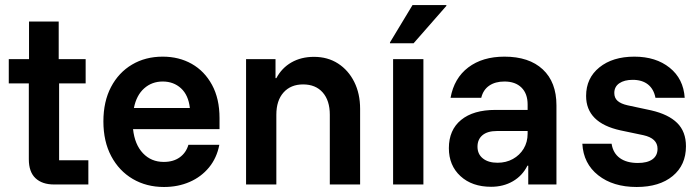

<svg xmlns="http://www.w3.org/2000/svg" viewBox="-20 -736 2790 766"><path d="M195.8 0Q148.3 0 121.7 -25Q95 -50 95 -100.8V-403.3H15V-500H95.8V-650H214.2V-500H321.7V-403.3H215.8V-96.7H332.5V0Z M634.2 10Q564.2 10 509.6 -22.1Q455 -54.2 423.8 -112.9Q392.5 -171.7 392.5 -251.7Q392.5 -330.8 422.9 -388.8Q453.3 -446.7 506.7 -478.3Q560 -510 629.2 -510Q694.2 -510 745 -481.2Q795.8 -452.5 825.8 -397.5Q855.8 -342.5 855.8 -265V-220.8H510.8Q517.5 -159.2 550.4 -124.6Q583.3 -90 633.3 -90Q671.7 -90 697.1 -108.3Q722.5 -126.7 731.7 -158.3H855Q845 -105.8 813.8 -67.9Q782.5 -30 736.2 -10Q690 10 634.2 10ZM514.2 -305H737.5Q731.7 -356.7 702.1 -383.8Q672.5 -410.8 629.2 -410.8Q585.8 -410.8 555 -383.3Q524.2 -355.8 514.2 -305Z M961.7 0V-500H1079.2V-424.2H1082.5Q1104.2 -465 1142.9 -487.1Q1181.7 -509.2 1232.5 -509.2Q1287.5 -509.2 1328.8 -482.5Q1370 -455.8 1393.3 -409.2Q1416.7 -362.5 1416.7 -301.7V0H1295.8V-278.3Q1295.8 -335 1267.5 -367.1Q1239.2 -399.2 1189.2 -399.2Q1140 -399.2 1111.2 -367.1Q1082.5 -335 1082.5 -278.3V0Z M1548.3 0V-500H1669.2V0ZM1535.8 -563.3V-566.7L1625.8 -715.8H1760.8V-712.5L1630 -563.3Z M1939.2 9.2Q1863.3 9.2 1817.1 -33.3Q1770.8 -75.8 1770.8 -145Q1770.8 -217.5 1819.6 -257.5Q1868.3 -297.5 1956.7 -297.5H2085V-319.2Q2085 -362.5 2060.4 -386.7Q2035.8 -410.8 1992.5 -410.8Q1955.8 -410.8 1931.7 -394.2Q1907.5 -377.5 1900 -345.8H1777.5Q1791.7 -424.2 1848.3 -467.1Q1905 -510 1992.5 -510Q2090.8 -510 2145.4 -459.2Q2200 -408.3 2200 -315.8V0H2087.5V-75H2084.2Q2064.2 -35 2026.3 -12.9Q1988.3 9.2 1939.2 9.2ZM1965 -86.7Q1999.2 -86.7 2026.2 -101.7Q2053.3 -116.7 2069.2 -142.9Q2085 -169.2 2085 -202.5V-213.3H1962.5Q1925 -213.3 1905 -196.7Q1885 -180 1885 -150.8Q1885 -120.8 1906.7 -103.8Q1928.3 -86.7 1965 -86.7Z M2520 10Q2425.8 10 2366.7 -36.7Q2307.5 -83.3 2303.3 -162.5H2420Q2425.8 -125 2452.9 -105.4Q2480 -85.8 2525 -85.8Q2562.5 -85.8 2582.9 -100.4Q2603.3 -115 2603.3 -142.5Q2603.3 -184.2 2546.7 -196.7L2455.8 -215.8Q2318.3 -245.8 2318.3 -353.3Q2318.3 -424.2 2371.2 -467.1Q2424.2 -510 2510.8 -510Q2596.7 -510 2651.7 -465.8Q2706.7 -421.7 2711.7 -345.8H2595Q2588.3 -380.8 2565 -399.2Q2541.7 -417.5 2504.2 -417.5Q2470.8 -417.5 2450.8 -403.8Q2430.8 -390 2430.8 -365Q2430.8 -345 2444.2 -333.3Q2457.5 -321.7 2484.2 -315.8L2577.5 -295.8Q2646.7 -280 2681.7 -245.4Q2716.7 -210.8 2716.7 -152.5Q2716.7 -77.5 2663.8 -33.8Q2610.8 10 2520 10Z"/></svg>

Font: Funnel Sans Light SemiBold
Style: Regular
Weight: 600
Version: Version 1.000